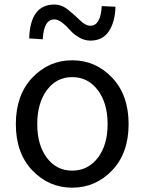

<svg xmlns="http://www.w3.org/2000/svg" viewBox="-20 -826 645 858"><path d="M481 -64.5Q407.2 12.7 302.7 12.7Q198.2 12.7 124.5 -64.5Q50.8 -141.6 50.8 -271.5Q50.8 -401.4 124.5 -479Q198.2 -556.6 302.7 -556.6Q407.2 -556.6 481 -479Q554.7 -401.4 554.7 -271.5Q554.7 -141.6 481 -64.5ZM189.5 -120.6Q232.4 -63.5 302.7 -63.5Q373 -63.5 417 -120.6Q460.9 -177.7 460.9 -271.5Q460.9 -365.2 417 -423.3Q373 -481.4 302.7 -481.4Q232.4 -481.4 189.5 -423.3Q146.5 -365.2 146.5 -271.5Q146.5 -177.7 189.5 -120.6ZM383.8 -644.5Q357.4 -644.5 332.5 -659.2Q307.6 -673.8 292.5 -691.9Q277.3 -710 258.3 -724.6Q239.3 -739.3 222.7 -739.3Q175.8 -739.3 170.9 -650.4L110.4 -654.3Q115.2 -805.7 222.7 -805.7Q255.9 -805.7 285.2 -781.7Q314.5 -757.8 338.4 -734.4Q362.3 -710.9 383.8 -710.9Q429.7 -710.9 434.6 -798.8L496.1 -795.9Q494.1 -727.5 466.3 -686Q438.5 -644.5 383.8 -644.5Z"/></svg>

Font: irohakakuC Regular
Style: Regular
Weight: 400
Designer: [Source Han Sans]
Ryoko NISHIZUKA Ë•øÂ°öÊ∂ºÂ≠ê (kana & ideographs); Paul D. Hunt (Latin, Greek & Cyrillic); Wenlong ZHAN
Version: Version 1.001.20160904